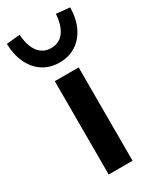

<svg xmlns="http://www.w3.org/2000/svg" viewBox="-232 -811 718 871"><g transform="rotate(-30 127.0 -375.5)"><path d="M65 0V-489H190V0ZM127 -551Q79 -551 42 -574.5Q5 -598 -16 -641.5Q-37 -685 -39 -744L32 -751Q36 -691 60.5 -659Q85 -627 127 -627Q169 -627 193.5 -659Q218 -691 222 -751L293 -744Q292 -685 271 -641.5Q250 -598 213 -574.5Q176 -551 127 -551Z"/></g></svg>

Font: NunitoSans3
Style: Bold
Weight: 700
Designer: Vernon Adams
Foundry: Vernon Adams
Version: Version 3.101;gftools[0.9.27]